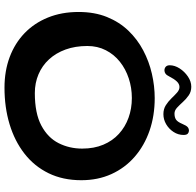

<svg xmlns="http://www.w3.org/2000/svg" viewBox="-28 -766 846 829"><g transform="rotate(90 394.5 -351.0)"><path d="M358.1 52.1Q286.1 52.1 226.2 29.8Q166.3 7.4 122.7 -34.5Q79.1 -76.5 55.2 -135.5Q31.2 -194.6 31.2 -267.8Q31.2 -336.8 52.9 -390.4Q74.6 -443.9 112 -482.9Q149.4 -521.8 197.2 -547Q245 -572.2 297.9 -584.3Q350.9 -596.5 403.2 -596.5Q479.4 -596.5 544 -574.1Q608.6 -551.6 656.6 -509.8Q704.6 -468 731.1 -409.7Q757.6 -351.4 757.6 -279.4Q757.6 -199.9 727.4 -138.2Q697.2 -76.4 642.8 -34.1Q588.3 8.3 515.7 30.2Q443.1 52.1 358.1 52.1ZM381.3 -78.9Q468.9 -78.9 521.5 -107Q574.1 -135 597.6 -181.6Q621.1 -228.1 621.1 -283.3Q621.1 -334.6 604.3 -374.5Q587.6 -414.4 557.5 -441.8Q527.4 -469.3 487.8 -483.5Q448.2 -497.8 402.8 -497.8Q358.2 -497.8 317.9 -484.4Q277.5 -471.1 246.1 -446.1Q214.6 -421.1 196.4 -385.4Q178.1 -349.8 178.1 -305.8Q178.1 -253.5 193.3 -211.6Q208.5 -169.8 235.8 -140.2Q263 -110.6 300.2 -94.8Q337.5 -78.9 381.3 -78.9ZM283.4 -638.5Q274.1 -638.5 267.7 -644.2Q261.3 -649.9 261.3 -661.5Q261.3 -682.6 274.9 -704Q288.6 -725.4 310 -739.9Q331.4 -754.4 354.2 -754.4Q375.2 -754.4 391.1 -743.4Q406.9 -732.4 419.7 -718.2Q432.6 -703.9 444.5 -692.9Q456.5 -681.9 469.8 -681.9Q486.3 -681.9 496.2 -688.7Q506 -695.4 514.7 -716.2Q521.7 -732.9 528.1 -738.6Q534.6 -744.3 543.9 -744.3Q550.7 -744.3 556.4 -739.4Q562.2 -734.4 562.2 -721.1Q562.2 -697.6 549.2 -677.8Q536.2 -657.9 515.8 -645.9Q495.3 -634 472.4 -634Q450.3 -634 433.8 -644.5Q417.4 -655 404.2 -668.7Q391.1 -682.4 379.4 -692.9Q367.6 -703.4 355.2 -703.4Q341.8 -703.4 330.9 -691.6Q320 -679.9 310.2 -660.3Q304.2 -647.9 297.7 -643.2Q291.1 -638.5 283.4 -638.5Z"/></g></svg>

Font: Gluten Thin
Style: Regular
Weight: 100
Designer: Tyler Finck
Foundry: Etcetera Type Company
Version: Version 1.300